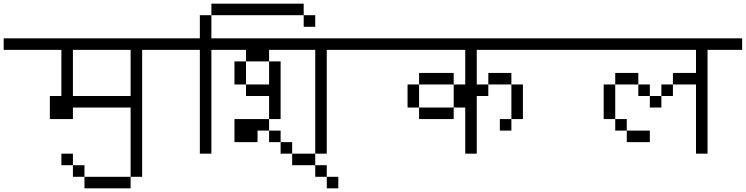

<svg xmlns="http://www.w3.org/2000/svg" viewBox="-20 -895 4040 1040"><path d="M1000 -625V-687.5H0V-625H312.5Q312.5 -625 312.5 -375H250Q250 -375 250 -250H375V-312.5H687.5Q687.5 -312.5 687.5 -62.5H750V-625ZM375 -375Q375 -375 375 -625H687.5Q687.5 -625 687.5 -375Z M437.5 62.5V125H687.5V62.5ZM437.5 62.5V0H375V62.5ZM687.5 62.5H750Q750 62.5 750 -62.5H687.5Q687.5 -62.5 687.5 62.5ZM375 0V-62.5H312.5V0Z M1562.5 -62.5V-125H1500V-62.5ZM2000 -625V-687.5H1000V-625H1312.5V-562.5H1250Q1250 -562.5 1250 -437.5H1312.5V-375H1437.5Q1437.5 -375 1437.5 -250H1250Q1250 -250 1250 -125H1375V-187.5H1437.5V-125H1500V-187.5H1437.5V-250H1500V-562.5H1437.5Q1437.5 -562.5 1437.5 -437.5H1312.5Q1312.5 -437.5 1312.5 -562.5H1437.5V-625H1687.5V-62.5H1750V-625Z M1812.5 125V62.5H1750V125ZM1750 62.5V0H1687.5V62.5ZM1687.5 0V-62.5H1562.5V0Z M1250 -625V-687.5H1125Q1125 -687.5 1125 -812.5H1062.5Q1062.5 -812.5 1062.5 -687.5H1000V-625H1062.5V-62.5H1125V-625ZM1687.5 -750V-812.5H1625V-750ZM1125 -812.5H1625V-875H1125Z M3000 -625V-687.5H2000V-625H2500V-437.5H2437.5Q2437.5 -437.5 2437.5 -312.5H2250V-250H2437.5V-312.5H2500Q2500 -312.5 2500 -62.5H2562.5V-375H2625V-437.5H2562.5V-625ZM2750 -250H2687.5V-187.5H2750ZM2750 -250H2812.5V-437.5H2750ZM2250 -312.5Q2250 -312.5 2250 -437.5H2187.5Q2187.5 -437.5 2187.5 -312.5ZM2250 -437.5H2437.5V-500H2250ZM2625 -437.5H2750V-500H2625Z M3500 -125V-187.5H3375V-125ZM4000 -625V-687.5H3000V-625H3750Q3750 -625 3750 -500H3625V-437.5H3562.5V-375H3500V-312.5H3562.5V-375H3625V-437.5H3750Q3750 -437.5 3750 -62.5H3812.5V-625ZM3375 -187.5V-250H3312.5V-187.5ZM3312.5 -250V-437.5H3250V-250ZM3500 -375V-437.5H3437.5V-375ZM3312.5 -437.5H3437.5V-500H3312.5Z"/></svg>

Font: UnifontExMono
Style: Regular
Weight: 500
Version: Version 15.0.06